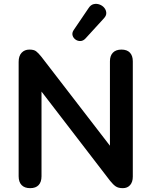

<svg xmlns="http://www.w3.org/2000/svg" viewBox="-20 -971 788 999"><path d="M137 8Q108 8 92.5 -8Q77 -24 77 -54V-649Q77 -680 92.5 -696.5Q108 -713 133 -713Q156 -713 167.5 -704.5Q179 -696 195 -676L578 -179H552V-652Q552 -681 567.5 -697Q583 -713 612 -713Q641 -713 656 -697Q671 -681 671 -652V-52Q671 -24 657 -8Q643 8 619 8Q596 8 582.5 -1Q569 -10 553 -30L171 -527H196V-54Q196 -24 181 -8Q166 8 137 8ZM425 -771Q413 -758 398.5 -757.5Q384 -757 372.5 -765.5Q361 -774 357.5 -787Q354 -800 363 -814L441 -929Q452 -946 467.5 -949.5Q483 -953 498 -947.5Q513 -942 522.5 -930.5Q532 -919 533 -904.5Q534 -890 521 -876Z"/></svg>

Font: Nunito
Style: Bold
Weight: 700
Designer: Vernon Adams
Foundry: Vernon Adams
Version: Version 3.602